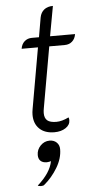

<svg xmlns="http://www.w3.org/2000/svg" viewBox="-62 -695 496 1018"><g transform="rotate(-5 186.0 -186.0)"><path d="M102 -93Q102 -107 105 -123L162 -447H75Q79 -472 95 -486Q111 -500 134 -500H172L190 -604Q195 -630 213 -644.5Q231 -659 260 -659L231 -500H364Q360 -475 344 -461Q328 -447 305 -447H222L165 -124Q162 -109 162 -97Q162 -70 177 -57.5Q192 -45 225 -45Q255 -45 291 -63Q294 -57 294 -48Q294 -23 270 -7Q246 9 210 9Q159 9 130.5 -18.5Q102 -46 102 -93ZM178 160Q175 161 168.5 162.5Q162 164 156 164Q134 164 122.5 153Q111 142 111 122Q111 93 131.5 72Q152 51 180 51Q203 51 217.5 65Q232 79 232 101Q232 150 202.5 199Q173 248 132 282Q127 287 115 287Q102 287 97 283Q167 221 178 160Z"/></g></svg>

Font: K2D ExtraLight
Style: Italic
Weight: 275
Italic angle: -10°
Designer: Katatrad Aksorn Co.,Ltd.
Foundry: Cadson Demak Co.,Ltd.
Version: Version 1.000; ttfautohint (v1.6)